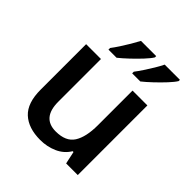

<svg xmlns="http://www.w3.org/2000/svg" viewBox="-210 -905 1054 1054"><g transform="rotate(45 317.5 -378.0)"><path d="M553.2 -540.5V0H462.9L447.3 -72.8H440.9Q415.5 -30.8 369.6 -10.5Q323.7 9.8 271 9.8Q179.2 9.8 128.4 -37.1Q77.6 -84 77.6 -187.5V-540.5H192.9V-209Q192.9 -83.5 298.3 -83.5Q376.5 -83.5 407.2 -131.8Q438 -180.2 438 -271.5V-540.5ZM580.1 -766.1V-756.3Q569.3 -738.3 543 -710Q516.6 -681.6 486.3 -653.1Q456.1 -624.5 432.6 -606H369.6V-618.7Q383.8 -637.2 401.1 -663.3Q418.5 -689.5 434.8 -716.6Q451.2 -743.7 461.9 -766.1ZM396 -766.1V-756.3Q385.3 -738.3 358.9 -710Q332.5 -681.6 302.2 -653.1Q272 -624.5 248.5 -606H185.5V-618.7Q199.7 -637.2 216.8 -663.3Q233.9 -689.5 250 -716.6Q266.1 -743.7 277.8 -766.1Z"/></g></svg>

Font: Open Sans SemiBold
Style: Regular
Weight: 600
Designer: Monotype Design Team
Foundry: Monotype Imaging Inc.
Version: Version 3.003; ttfautohint (v1.8.4)